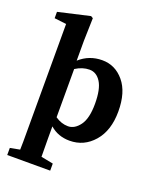

<svg xmlns="http://www.w3.org/2000/svg" viewBox="-169 -817 920 1134"><g transform="rotate(20 291.0 -250.0)"><path d="M212.9 -443.8Q273.4 -498 355.2 -498Q437 -498 491.9 -432.1Q546.9 -366.2 546.9 -245.6Q546.9 -125.5 485.8 -55.2Q424.8 15.1 334 15.1Q261.7 15.1 210.9 -29.8V45.9Q210.9 122.1 211.9 161.1L288.1 175.8V220.2H18.1V175.8L79.1 164.1Q80.1 125 80.1 113.8V-626L4.9 -634.8V-674.8L203.1 -720.2L216.8 -711.9L212.9 -569.8ZM215.8 -392.1V-88.9Q254.9 -62 296.4 -62Q337.9 -62 369.9 -105.5Q401.9 -148.9 401.9 -241Q401.9 -333 374.5 -376.5Q347.2 -419.9 303.2 -419.9Q259.3 -419.9 215.8 -392.1Z"/></g></svg>

Font: SourceSerifPro-Bold
Style: Bold
Weight: 700
Designer: Frank Grießhammer
Foundry: Adobe Systems Incorporated
Version: Version 1.014;PS Version 1.0;hotconv 1.0.73;makeotf.lib2.5.5